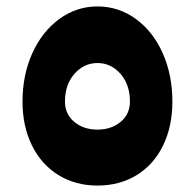

<svg xmlns="http://www.w3.org/2000/svg" viewBox="-20 -625 606 597"><path d="M50 -309Q50 -392 80.5 -459.5Q111 -527 164.5 -566Q218 -605 283 -605Q349 -605 402.5 -566Q456 -527 486 -459.5Q516 -392 516 -309Q516 -232 487 -172.5Q458 -113 405 -80.5Q352 -48 283 -48Q215 -48 162 -80.5Q109 -113 79.5 -172.5Q50 -232 50 -309ZM384 -309Q384 -362 354.5 -395.5Q325 -429 283 -429Q241 -429 211.5 -395.5Q182 -362 182 -309Q182 -270 211 -246Q240 -222 283 -222Q326 -222 355 -246Q384 -270 384 -309Z"/></svg>

Font: FiraGO Heavy
Style: Regular
Weight: 900
Designer: bBox Type
Foundry: bBox Type GmbH
Version: Version 1.001